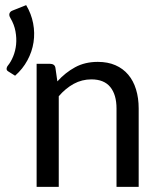

<svg xmlns="http://www.w3.org/2000/svg" viewBox="-20 -725 619 745"><path d="M4.9 0ZM122.1 0V-477.5H173.3Q182.6 -477.5 188.5 -473.4Q194.3 -469.2 195.3 -460L202.6 -409.2Q233.4 -443.4 271.5 -464.1Q309.6 -484.9 359.4 -484.9Q398.4 -484.9 428 -471.9Q457.5 -459 477.5 -435.3Q497.6 -411.6 507.8 -378.2Q518.1 -344.7 518.1 -304.2V0H432.1V-304.2Q432.1 -357.4 408 -387.2Q383.8 -417 334.5 -417Q297.9 -417 266.1 -399.7Q234.4 -382.3 208 -351.6V0ZM81.5 -705.1Q101.6 -671.4 108.6 -634.3Q115.7 -597.2 110.1 -560.8Q104.5 -524.4 86.4 -491Q68.4 -457.5 38.6 -431.2L12.2 -447.8Q4.9 -452.1 5.6 -459Q6.3 -465.8 10.3 -470.2Q22.5 -484.9 31.2 -506.3Q40 -527.8 42.5 -552.5Q44.9 -577.1 40 -603.5Q35.2 -629.9 20.5 -654.8Q14.2 -665 16.8 -672.9Q19.5 -680.7 28.8 -684.1Z"/></svg>

Font: Carlito
Style: Regular
Weight: 400
Designer: Lukasz Dziedzic
Foundry: tyPoland Lukasz Dziedzic
Version: Version 1.104